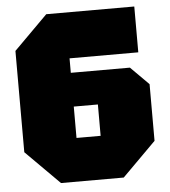

<svg xmlns="http://www.w3.org/2000/svg" viewBox="-51 -746 702 793"><g transform="rotate(-5 300.0 -350.0)"><path d="M170 0 30 -140V-560L170 -700H535V-510H250V-450H495L570 -375V-140L430 0ZM250 -180H350V-310H250Z"/></g></svg>

Font: Tektur SemiCondensed Black
Style: Regular
Weight: 900
Width: 4
Designer: Adam Jagosz
Foundry: Adam Jagosz
Version: Version 1.005;gftools[0.9.30]